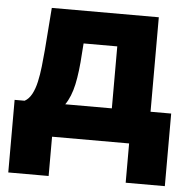

<svg xmlns="http://www.w3.org/2000/svg" viewBox="-50 -571 765 782"><g transform="rotate(5 332.5 -180.5)"><path d="M12.2 160.6V-136.2H53.2Q70.8 -146 82.3 -167.5Q93.8 -189 100.3 -218.5Q106.9 -248 110.6 -281.7Q114.3 -315.4 117.2 -349.1L130.4 -522.5H567.9V-136.2H652.3V160.6H492.2V0H177.2V160.6ZM219.2 -136.2H409.7V-389.6H272L269 -349.1Q264.6 -272.9 253.4 -221.2Q242.2 -169.4 219.2 -136.2Z"/></g></svg>

Font: Inter 28pt ExtraBold
Style: Regular
Weight: 800
Designer: Rasmus Andersson
Foundry: rsms
Version: Version 4.001;git-66647c0bb